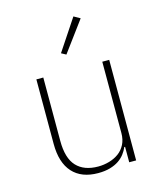

<svg xmlns="http://www.w3.org/2000/svg" viewBox="-115 -842 788 937"><g transform="rotate(-15 279.5 -373.0)"><path d="M424 -78H420Q413 -61 400.5 -44.5Q388 -28 369.5 -15.5Q351 -3 325 4.5Q299 12 265 12Q181 12 136 -37.5Q91 -87 91 -182V-508H126V-188Q126 -100 164 -59.5Q202 -19 273 -19Q302 -19 329.5 -27Q357 -35 378 -50.5Q399 -66 411.5 -90.5Q424 -115 424 -148V-508H459V0H424ZM264 -587 240 -600 345 -758 377 -740Z"/></g></svg>

Font: IBM Plex Sans Hebrew ExtLt
Style: Regular
Weight: 200
Designer: Mike Abbink, Paul van der Laan, Pieter van Rosmalen, Yanek Iontef
Foundry: Bold Monday
Version: Version 1.3